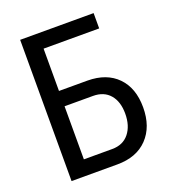

<svg xmlns="http://www.w3.org/2000/svg" viewBox="-131 -809 811 908"><g transform="rotate(-20 275.0 -355.5)"><path d="M443.4 -633.8V-710.9H73.7V0H304.2C369 0 419.7 -19.1 456.3 -57.4C492.9 -95.6 511.2 -147.3 511.2 -212.4C511.2 -277.2 493.2 -328 457 -365C420.9 -401.9 370.9 -420.6 307.1 -420.9H163.6V-633.8ZM163.6 -343.8H306.6C343.1 -343.8 371.3 -332.1 391.4 -308.8C411.4 -285.6 421.4 -253.7 421.4 -213.4C421.4 -172.4 411.3 -139.3 391.1 -114.3C370.9 -89.2 342.6 -76.7 306.2 -76.7H163.6Z"/></g></svg>

Font: Roboto Condensed
Style: Regular
Weight: 400
Designer: Google
Version: Version 2.134; 2016